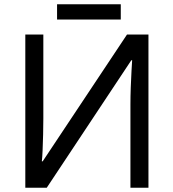

<svg xmlns="http://www.w3.org/2000/svg" viewBox="-20 -875 808 895"><path d="M98 -714H182V-322Q182 -289 181 -248Q180 -207 178.5 -173Q177 -139 175 -123H179L572 -714H672V0H588V-388Q588 -425 589.5 -467Q591 -509 593 -544Q595 -579 596 -594H592L198 0H98ZM543 -855V-784H246V-855Z"/></svg>

Font: Go Noto Kurrent-Regular
Style: Regular
Weight: 400
Designer: Monotype Design Team
Foundry: Monotype Imaging Inc.
Version: Version 2.012; ttfautohint (v1.8.4.7-5d5b)